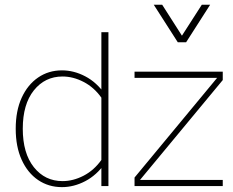

<svg xmlns="http://www.w3.org/2000/svg" viewBox="-20 -786 986 811"><path d="M629.4 -766.1 731 -607.4H766.1L867.7 -766.1H832.5L748.5 -635.3L665 -766.1ZM548.3 -457H897L548.3 -36.1V0H920.9V-25.9H571.3L920.9 -447.8V-483.4H548.3ZM438 0V-649.9H408.2V0ZM46.4 -242.2Q46.4 -166.5 71.5 -111.1Q96.7 -55.7 140.9 -25.6Q185.1 4.4 241.7 4.4Q292 4.4 340.1 -20.8Q388.2 -45.9 423.8 -96.2L408.2 -110.4Q377.4 -66.9 333.3 -43.9Q289.1 -21 244.1 -21Q169.9 -21 123 -79.8Q76.2 -138.7 76.2 -242.2Q76.2 -345.7 123 -404.3Q169.9 -462.9 244.1 -462.9Q289.1 -462.9 333.3 -439.9Q377.4 -417 408.2 -373.5L423.8 -387.7Q388.2 -438.5 340.1 -463.6Q292 -488.8 241.7 -488.8Q185.1 -488.8 140.9 -458.5Q96.7 -428.2 71.5 -373Q46.4 -317.9 46.4 -242.2Z"/></svg>

Font: Estedad-FD-VF Thin
Style: Regular
Weight: 100
Designer: Amin Abedi
Version: Version 5.0